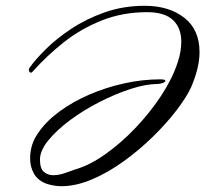

<svg xmlns="http://www.w3.org/2000/svg" viewBox="-20 -611 709 663"><path d="M142 24Q111 13 97.5 -11Q84 -35 84 -63Q84 -114 112 -152Q138 -191 184 -225Q230 -259 287.5 -284Q345 -309 408.5 -323Q472 -337 533 -337Q551 -337 551 -332Q551 -328 542 -324.5Q533 -321 524 -321Q484 -321 431.5 -304Q379 -287 324 -259Q269 -231 222.5 -196.5Q176 -162 147 -126.5Q118 -91 118 -60Q118 -29 131.5 -17.5Q145 -6 164 -6Q184 -6 206 -14Q228 -22 240 -26Q289 -40 343 -78Q397 -116 447.5 -169Q498 -222 536.5 -280.5Q575 -339 593 -394Q600 -414 603 -432.5Q606 -451 606 -467Q606 -515 577 -542Q548 -569 488 -569Q403 -569 330.5 -540Q258 -511 199 -464Q140 -417 92 -363Q89 -360 87 -360Q83 -360 80.5 -365.5Q78 -371 82 -377Q101 -404 137.5 -440.5Q174 -477 226 -511.5Q278 -546 342 -568.5Q406 -591 480 -591Q563 -591 616 -550Q669 -509 669 -431Q669 -405 662 -375Q655 -345 640 -310Q624 -275 589.5 -230Q555 -185 508 -139Q461 -93 407 -54Q353 -15 297.5 8.5Q242 32 192 32Q168 32 142 24Z"/></svg>

Font: Allura
Style: Regular
Weight: 400
Designer: Robert E. Leuschke
Foundry: Robert E. Leuschke
Version: Version 1.110